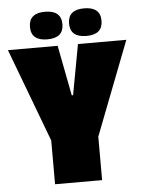

<svg xmlns="http://www.w3.org/2000/svg" viewBox="-55 -823 645 866"><g transform="rotate(-5 268.0 -389.5)"><path d="M536 -621 372 -197V0H159V-198L0 -621H225L269 -393H275L317 -621ZM181.5 -654Q108 -654 108 -716.5Q108 -779 181.5 -779Q255 -779 255 -716.5Q255 -654 181.5 -654ZM358.5 -654Q285 -654 285 -716.5Q285 -779 358.5 -779Q432 -779 432 -716.5Q432 -654 358.5 -654Z"/></g></svg>

Font: Passion One
Style: Bold
Weight: 700
Designer: Alejandro Lo Celso
Foundry: Fontstage
Version: Version 1.002